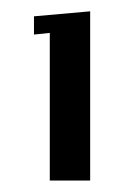

<svg xmlns="http://www.w3.org/2000/svg" viewBox="-20 -687 219 339"><path d="M139.2 -667V-368.2H67.9V-628.9L40 -626V-658.2Z"/></svg>

Font: Pfennig
Style: Bold
Weight: 700
Version: Version 20120410 ; ttfautohint (v0.8)